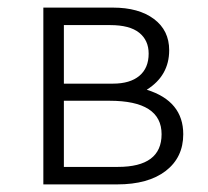

<svg xmlns="http://www.w3.org/2000/svg" viewBox="-20 -485 548 505"><path d="M366 -249Q462 -219 462 -132Q462 -71 416 -35.5Q370 0 288 0H94V-465H277Q345 -465 385 -435Q425 -405 425 -353Q425 -286 366 -249ZM270 -419H148V-265H277Q322 -265 346.5 -285.5Q371 -306 371 -344Q371 -379 346 -399Q321 -419 270 -419ZM290 -46Q405 -46 405 -132Q405 -220 268 -220H148V-46Z"/></svg>

Font: EauTestSC Semilight
Style: Regular
Weight: 300
Designer: Christian Thalmann (Catharsis Fonts)
Version: Version 0.001;PS 000.001;hotconv 1.0.88;makeotf.lib2.5.64775